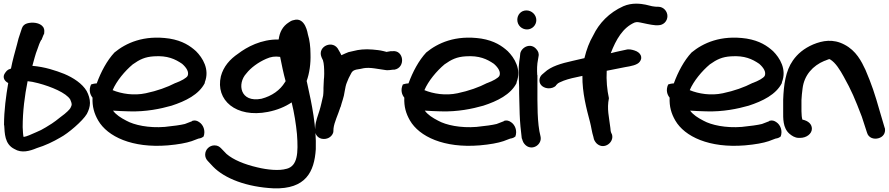

<svg xmlns="http://www.w3.org/2000/svg" viewBox="-23 -766 4860 1050"><path d="M-1 -81H0C3 -39 1 22 56 49C95 73 140 60 178 44C224 30 268 9 307 -14C349 -36 429 -104 452 -143C462 -162 469 -182 469 -203C469 -225 462 -247 451 -268C427 -309 378 -341 328 -362C282 -380 224 -400 154 -406C163 -437 170 -469 182 -498C188 -516 194 -533 202 -547L204 -548L216 -578L218 -579C219 -592 222 -603 214 -617C196 -644 151 -646 125 -638C112 -634 102 -626 97 -612L88 -585C81 -566 75 -545 70 -523C59 -482 46 -438 37 -391L22 -385C11 -379 1 -361 1 -361C-9 -341 2 -322 22 -312C10 -242 -1 -162 -1 -83ZM101 -71C101 -157 112 -243 128 -322C142 -321 164 -317 186 -311C258 -292 339 -258 361 -222C366 -211 369 -201 369 -197C369 -190 367 -184 362 -175C358 -168 342 -150 307 -125C272 -96 245 -80 228 -70C208 -58 195 -51 175 -43C145 -30 125 -20 106 -17C103 -26 102 -51 101 -71Z M475 -304C461 -273 470 -248 483 -232C481 -183 492 -145 514 -107C565 -19 700 45 895 29C952 24 995 16 1025 6L1062 -8C1077 -10 1085 -15 1089 -19L1090 -18C1103 -53 1087 -84 1068 -97C1056 -106 1043 -110 1028 -105L1027 -103L988 -88C964 -82 926 -77 878 -72C790 -65 711 -82 668 -106C637 -122 612 -138 595 -161C620 -159 652 -158 683 -157C775 -154 855 -171 915 -188C992 -213 1065 -249 1097 -312V-316C1125 -387 1085 -450 1049 -486C1017 -515 976 -543 904 -555C762 -576 665 -530 603 -479C562 -435 529 -373 506 -310C490 -309 481 -306 475 -304ZM593 -273C614 -323 660 -378 703 -414C741 -441 770 -455 819 -458C893 -463 935 -443 973 -417C997 -396 1012 -372 1003 -351C996 -339 969 -324 937 -312H936C892 -289 836 -269 774 -256C709 -242 641 -253 593 -273Z M1099 80C1099 92 1104 105 1113 114C1123 125 1132 134 1142 145C1206 211 1327 257 1474 264C1649 269 1696 174 1704 50C1708 -74 1682 -198 1659 -301L1656 -315L1654 -323C1669 -364 1677 -418 1675 -471C1675 -510 1670 -549 1661 -577C1660 -579 1648 -676 1583 -656C1571 -654 1563 -648 1557 -644C1522 -622 1506 -589 1501 -550C1405 -552 1326 -508 1280 -473C1234 -442 1199 -402 1185 -349C1154 -218 1268 -120 1442 -154C1493 -164 1536 -182 1572 -206C1586 -150 1596 -85 1601 -33C1609 73 1604 141 1545 157H1544C1505 169 1440 163 1383 149C1314 133 1253 108 1216 76L1186 45C1178 37 1168 29 1150 29C1123 29 1099 51 1099 80ZM1324 -364C1349 -396 1389 -425 1432 -444C1459 -456 1479 -459 1509 -455C1517 -415 1527 -365 1539 -322L1535 -316C1509 -273 1464 -241 1407 -226C1289 -203 1273 -309 1324 -364Z M1700 -52C1700 -32 1715 -6 1748 -6C1775 -6 1795 -23 1800 -44V-47L1801 -64C1805 -98 1825 -137 1839 -181L1840 -182C1846 -207 1858 -234 1862 -267C1865 -285 1869 -304 1874 -315L1884 -339L1897 -364C1905 -380 1915 -385 1947 -389L1966 -393C1982 -396 2005 -395 2025 -392C2094 -381 2094 -382 2094 -382C2103 -382 2112 -383 2126 -385H2134C2197 -396 2186 -495 2122 -486H2113C2105 -485 2102 -484 2090 -482L2088 -483L2072 -487C2063 -489 2054 -491 2044 -492L2015 -495C1973 -499 1936 -494 1914 -488L1883 -481C1872 -476 1859 -472 1844 -464C1840 -473 1835 -482 1829 -492C1801 -552 1711 -514 1735 -454C1739 -443 1741 -442 1743 -437C1749 -418 1750 -391 1750 -362C1750 -349 1749 -337 1748 -330V-328C1748 -314 1746 -301 1746 -285V-270C1746 -262 1745 -250 1744 -242C1738 -217 1732 -186 1724 -161C1716 -134 1703 -105 1701 -71Z M2180 -304C2166 -273 2175 -248 2188 -232C2186 -183 2197 -145 2219 -107C2270 -19 2405 45 2600 29C2657 24 2700 16 2730 6L2767 -8C2782 -10 2790 -15 2794 -19L2795 -18C2808 -53 2792 -84 2773 -97C2761 -106 2748 -110 2733 -105L2732 -103L2693 -88C2669 -82 2631 -77 2583 -72C2495 -65 2416 -82 2373 -106C2342 -122 2317 -138 2300 -161C2325 -159 2357 -158 2388 -157C2480 -154 2560 -171 2620 -188C2697 -213 2770 -249 2802 -312V-316C2830 -387 2790 -450 2754 -486C2722 -515 2681 -543 2609 -555C2467 -576 2370 -530 2308 -479C2267 -435 2234 -373 2211 -310C2195 -309 2186 -306 2180 -304ZM2298 -273C2319 -323 2365 -378 2408 -414C2446 -441 2475 -455 2524 -458C2598 -463 2640 -443 2678 -417C2702 -396 2717 -372 2708 -351C2701 -339 2674 -324 2642 -312H2641C2597 -289 2541 -269 2479 -256C2414 -242 2346 -253 2298 -273Z M2806 -658C2806 -627 2831 -605 2859 -605C2887 -605 2910 -628 2910 -656C2910 -685 2885 -709 2856 -709C2825 -709 2806 -684 2806 -658ZM2814 -352C2814 -332 2816 -311 2816 -289C2816 -267 2816 -242 2817 -217L2819 -141C2820 -104 2826 -41 2830 -13V-11C2832 -6 2833 -5 2835 3C2839 16 2848 25 2854 30C2891 59 2943 23 2933 -20C2914 -92 2916 -200 2916 -289V-355H2915C2913 -386 2914 -415 2919 -439L2922 -457C2926 -474 2919 -487 2912 -495C2881 -536 2828 -508 2822 -473V-472L2820 -452C2815 -424 2812 -389 2814 -352Z M2927 -326C2927 -298 2954 -283 2978 -283C2992 -283 3006 -287 3017 -297V-299L3028 -310C3029 -311 3039 -317 3060 -325C3087 -335 3118 -342 3162 -351C3161 -259 3184 -172 3204 -97C3210 -75 3214 -42 3222 -18L3225 -5C3228 5 3238 18 3244 22C3283 53 3336 12 3324 -30L3319 -41C3317 -45 3316 -52 3315 -66C3308 -126 3295 -169 3307 -229C3297 -274 3292 -327 3295 -379C3333 -386 3380 -396 3396 -399C3426 -404 3463 -410 3476 -429C3493 -451 3482 -479 3447 -490C3434 -494 3417 -499 3400 -494L3363 -486C3350 -484 3335 -479 3317 -475C3346 -550 3383 -615 3448 -643C3451 -644 3457 -645 3458 -645C3464 -645 3469 -645 3478 -643C3503 -638 3535 -630 3561 -628H3577C3605 -628 3627 -650 3627 -678C3627 -704 3606 -729 3577 -729H3567C3561 -730 3552 -730 3543 -732C3526 -736 3495 -746 3456 -746C3434 -746 3409 -742 3386 -732C3308 -697 3253 -639 3221 -572C3200 -536 3185 -497 3173 -448C3153 -444 3128 -437 3108 -433C3045 -419 2990 -403 2955 -370L2941 -358C2932 -350 2927 -338 2927 -326Z M3631 -304C3617 -273 3626 -248 3639 -232C3637 -183 3648 -145 3670 -107C3721 -19 3856 45 4051 29C4108 24 4151 16 4181 6L4218 -8C4233 -10 4241 -15 4245 -19L4246 -18C4259 -53 4243 -84 4224 -97C4212 -106 4199 -110 4184 -105L4183 -103L4144 -88C4120 -82 4082 -77 4034 -72C3946 -65 3867 -82 3824 -106C3793 -122 3768 -138 3751 -161C3776 -159 3808 -158 3839 -157C3931 -154 4011 -171 4071 -188C4148 -213 4221 -249 4253 -312V-316C4281 -387 4241 -450 4205 -486C4173 -515 4132 -543 4060 -555C3918 -576 3821 -530 3759 -479C3718 -435 3685 -373 3662 -310C3646 -309 3637 -306 3631 -304ZM3749 -273C3770 -323 3816 -378 3859 -414C3897 -441 3926 -455 3975 -458C4049 -463 4091 -443 4129 -417C4153 -396 4168 -372 4159 -351C4152 -339 4125 -324 4093 -312H4092C4048 -289 3992 -269 3930 -256C3865 -242 3797 -253 3749 -273Z M4260 -158C4260 -121 4257 -66 4295 -34C4307 -24 4324 -12 4345 -12H4353C4387 -12 4417 -34 4417 -62C4417 -86 4399 -105 4365 -112C4362 -121 4360 -140 4360 -158V-219C4361 -239 4363 -260 4366 -282C4375 -356 4423 -407 4485 -433H4486C4500 -439 4512 -443 4512 -443C4512 -443 4513 -443 4517 -441C4547 -423 4571 -383 4591 -347C4634 -270 4652 -227 4690 -128L4718 -42C4726 -11 4757 -3 4781 -10C4804 -16 4822 -36 4816 -66L4815 -67L4789 -155C4760 -257 4744 -304 4710 -384C4688 -431 4659 -489 4595 -522C4533 -555 4475 -544 4424 -523C4373 -501 4338 -471 4313 -435C4273 -378 4263 -302 4260 -221Z"/></svg>

Font: Stray Cat
Style: ExBlkExt
Weight: 1000
Version: Version 1.0